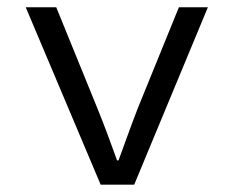

<svg xmlns="http://www.w3.org/2000/svg" viewBox="-20 -506 640 526"><path d="M255.8 0 50.5 -486.1H134.1L246.5 -210Q261.3 -173.6 274.7 -137.7Q288.2 -101.9 300.7 -66.6H304.7Q317.6 -101.9 330.6 -137.7Q343.6 -173.6 357.7 -210L470.1 -486.1H549.5L347.6 0Z"/></svg>

Font: Source Code Pro ExtraLight
Style: Regular
Weight: 200
Monospace: yes
Designer: Paul D. Hunt, Teo Tuominen
Foundry: Adobe
Version: Version 1.026;hotconv 1.1.0;makeotfexe 2.6.0